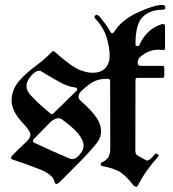

<svg xmlns="http://www.w3.org/2000/svg" viewBox="-20 -715 681 755"><path d="M332.5 -384.3Q314.9 -371.1 302.2 -359.4Q277.3 -335.9 298.3 -317.4Q364.3 -260.3 374.3 -221.2Q384.3 -182.1 360.4 -152.3Q327.1 -111.3 289.8 -74.5Q252.4 -37.6 215.8 0Q197.8 17.6 193.8 -2Q187.5 -28.8 136.5 -49.1Q85.4 -69.3 28.8 -87.9Q18.6 -91.8 27.3 -102.5Q40.5 -116.2 54.7 -129.9Q68.8 -143.6 83 -156.7Q105 -177.2 97.9 -193.1Q90.8 -209 71.8 -229Q23.9 -278.8 25.6 -322.3Q27.3 -365.7 57.1 -398.9Q85 -429.7 119.9 -455.3Q154.8 -481 186 -512.7Q189.9 -516.1 196.3 -510.3Q261.7 -452.1 295.7 -439Q329.6 -425.8 357.7 -429.7Q385.7 -433.6 399.9 -454.3Q414.1 -475.1 410.6 -511.7Q405.3 -558.6 391.4 -588.4Q377.4 -618.2 356 -640.1Q347.7 -648.4 354.5 -654.3Q361.3 -660.2 370.6 -650.9Q381.8 -637.2 393.8 -621.6Q405.8 -606 414.1 -589.4Q416.5 -584.5 421.1 -584.5Q425.8 -584.5 428.2 -588.4Q457.5 -637.2 524.4 -667.2Q591.3 -697.3 619.1 -695.3Q629.4 -694.8 630.4 -685.8Q631.3 -676.8 619.1 -676.8Q570.8 -676.8 541.7 -648.9Q512.7 -621.1 512.7 -542Q512.7 -535.6 518.8 -533.9Q524.9 -532.2 528.3 -538.6Q558.1 -603.5 618.7 -620.6Q628.9 -621.1 628.9 -612.8V-526.4Q629.4 -516.1 620.1 -518.6Q566.9 -525.4 527.8 -487.8Q520.5 -477.5 521.5 -466.8Q522.5 -456.1 534.2 -456.1H618.2Q626 -456.1 626 -448.2V-417Q626 -408.7 618.2 -408.7H519.5Q512.7 -408.7 512.7 -399.9L512.2 -124.5Q512.2 -108.9 519.5 -104.5L554.7 -84.5Q565.9 -79.1 588.4 -107.9Q593.3 -113.8 600.1 -108.9Q606.9 -104 601.1 -98.1Q549.8 -41 522.5 14.2Q516.6 24.4 504.9 14.2Q480 -18.6 456.8 -35.4Q433.6 -52.2 384.3 -61.5Q376.5 -62.5 376.2 -68.6Q376 -74.7 381.3 -77.1Q393.6 -81.5 403.6 -93.5Q413.6 -105.5 413.6 -133.3L413.1 -395.5Q413.1 -405.3 403.3 -405.3H403.8Q383.3 -405.3 366 -400.9Q348.6 -396.5 332.5 -384.3ZM111.3 -166.5Q106.4 -158.2 114.3 -153.8Q148.9 -137.7 183.6 -122.1Q218.3 -106.4 253.4 -91.8Q277.8 -81.1 302.2 -119.6Q332.5 -168 222.2 -246.6Q205.1 -256.8 180.2 -236.8ZM178.7 -268.1Q184.6 -263.7 189.5 -268.6L280.3 -357.4Q284.7 -362.3 283 -366.5Q281.2 -370.6 275.4 -371.1Q247.6 -374 213.9 -392.6Q159.7 -423.3 143.1 -434.1Q126.5 -444.8 100.6 -414.6Q67.9 -376 100.3 -340.8Q132.8 -305.7 178.7 -268.1Z"/></svg>

Font: Bertholdr Mainzer Fraktur
Style: Regular
Weight: 400
Designer: Peter Wiegel, original typeface by Carl Albert Fahrenwaldt 1901
Foundry: Peter Wiegel
Version: Version 1.000 2010 initial release